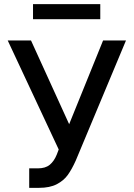

<svg xmlns="http://www.w3.org/2000/svg" viewBox="-20 -904 650 934"><path d="M122.1 -85H164.1Q201.2 -85 222.2 -102.5Q243.2 -120.1 255.9 -151.4L265.6 -176.8L17.6 -707H130.9L316.4 -299.8L481.4 -707H592.8L348.6 -123Q329.6 -80.6 309.8 -53Q290 -25.4 256.1 -7.8Q222.2 9.8 169.9 9.8H122.1ZM467.8 -810.5H140.6V-883.8H467.8Z"/></svg>

Font: Pretendard JP Medium
Style: Regular
Weight: 500
Designer: Base glyphs from Inter by Rasmus Andersson; Hangeul glyphs from Noto Sans CJK(Source Han Sans) by Jang Soo-young and Kan
Foundry: Kil Hyung-jin
Version: Version 1.309